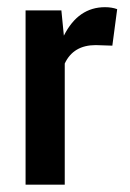

<svg xmlns="http://www.w3.org/2000/svg" viewBox="-20 -504 356 524"><path d="M156.7 0H49.8V-475.6H147.5L154.3 -406.7Q193.4 -484.4 266.6 -484.4Q285.2 -484.4 299.8 -479L286.6 -379.4L241.2 -380.9Q180.2 -380.9 156.7 -330.6Z"/></svg>

Font: Yantramanav Medium
Style: Regular
Weight: 500
Version: Version 1.001;PS 1.0;hotconv 1.0.72;makeotf.lib2.5.5900; ttf